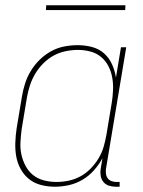

<svg xmlns="http://www.w3.org/2000/svg" viewBox="-20 -699 540 727"><path d="M188 8Q161 8 135.5 1.5Q110 -5 90.5 -20.5Q71 -36 58.5 -58.5Q46 -81 41.5 -106.5Q37 -132 38 -159Q39 -186 43 -213L63 -333Q67 -358 75 -383Q83 -408 97 -431Q111 -454 130.5 -473Q150 -492 173.5 -505Q197 -518 223 -523Q249 -528 274 -528Q302 -528 328.5 -521Q355 -514 374 -497Q393 -480 404 -456Q415 -432 419 -405L438 -520H458L381 -58Q380 -49 381.5 -39.5Q383 -30 388.5 -23Q394 -16 403 -13Q412 -10 421 -10H433V8H418Q405 8 392.5 4Q380 0 372 -9.5Q364 -19 361.5 -32Q359 -45 361 -58L368 -100Q355 -76 336 -54.5Q317 -33 292.5 -18.5Q268 -4 241 2Q214 8 188 8ZM194 -10Q217 -10 240.5 -15Q264 -20 285 -31.5Q306 -43 323.5 -61Q341 -79 353.5 -100Q366 -121 372.5 -143.5Q379 -166 383 -189L403 -309Q407 -333 408 -357.5Q409 -382 405 -405Q401 -428 390.5 -448.5Q380 -469 362.5 -483.5Q345 -498 322 -504Q299 -510 275 -510Q252 -510 228 -505Q204 -500 183 -488.5Q162 -477 144 -459Q126 -441 113.5 -420Q101 -399 93.5 -376Q86 -353 82 -330L62 -210Q59 -186 57.5 -161.5Q56 -137 61 -114Q66 -91 77 -70.5Q88 -50 105.5 -36Q123 -22 146.5 -16Q170 -10 194 -10ZM154 -661 155 -679H455L454 -661Z"/></svg>

Font: Iosevka Curly Thin
Style: Italic
Weight: 100
Italic angle: -9°
Monospace: yes
Designer: Belleve Invis
Foundry: Belleve Invis
Version: Version 22.1.2; ttfautohint (v1.8.4)